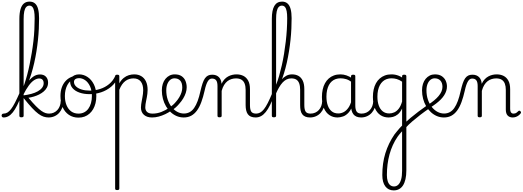

<svg xmlns="http://www.w3.org/2000/svg" viewBox="-104 -1444 6500 2388"><path d="M-59 17Q-72 17 -78 9.5Q-84 2 -84 -7Q-84 -16 -78 -23.5Q-72 -31 -59 -31Q-34 -31 -11.5 -44.5Q11 -58 34 -88Q57 -118 83 -168.5Q109 -219 142 -294Q148 -307 154.5 -303Q161 -299 165 -287Q169 -275 164 -262Q136 -187 109 -133.5Q82 -80 55.5 -47Q29 -14 0.5 1.5Q-28 17 -59 17ZM162 15Q149 15 143 10.5Q137 6 137 -4V-1208Q137 -1281 151 -1329Q165 -1377 193 -1400.5Q221 -1424 263 -1424Q305 -1424 331.5 -1401Q358 -1378 370 -1331.5Q382 -1285 382 -1217Q382 -1157 379 -1089.5Q376 -1022 368.5 -950.5Q361 -879 349.5 -806.5Q338 -734 321.5 -661.5Q305 -589 283.5 -519Q262 -449 235 -383.5Q208 -318 176 -260L161 -304Q182 -346 200 -399.5Q218 -453 234.5 -515Q251 -577 265 -645.5Q279 -714 291 -786Q303 -858 311.5 -931.5Q320 -1005 323.5 -1077Q327 -1149 327 -1217Q327 -1270 320.5 -1304.5Q314 -1339 299.5 -1356.5Q285 -1374 262 -1374Q238 -1374 221.5 -1356Q205 -1338 197.5 -1301Q190 -1264 190 -1206V-4Q190 6 183 10.5Q176 15 162 15ZM502 17Q469 17 438.5 7Q408 -3 373.5 -28.5Q339 -54 294.5 -101.5Q250 -149 190 -224H184V-257Q239 -264 285.5 -276.5Q332 -289 366.5 -308.5Q401 -328 420 -353.5Q439 -379 439 -409Q439 -438 424.5 -453Q410 -468 383 -468Q354 -468 321.5 -447.5Q289 -427 255 -381.5Q221 -336 184 -262L176 -315Q204 -368 236.5 -414.5Q269 -461 308 -489.5Q347 -518 394 -518Q441 -518 467.5 -490Q494 -462 494 -417Q494 -383 479.5 -355.5Q465 -328 440 -306.5Q415 -285 383 -269Q351 -253 317 -243Q283 -233 250 -228Q304 -163 343 -124Q382 -85 410.5 -65Q439 -45 462 -38Q485 -31 508 -31Q519 -31 524.5 -23.5Q530 -16 529 -7Q528 2 521.5 9.5Q515 17 502 17Z M499 17Q488 17 482.5 9.5Q477 2 477.5 -7Q478 -16 485 -23.5Q492 -31 505 -31Q538 -31 564.5 -43Q591 -55 610 -76Q629 -97 639.5 -125Q650 -153 651 -186Q652 -198 661 -201.5Q670 -205 678.5 -201.5Q687 -198 686 -186Q685 -142 670.5 -104.5Q656 -67 631.5 -40Q607 -13 573 2Q539 17 499 17Z M872 19Q804 19 753 -15.5Q702 -50 675 -110.5Q648 -171 648 -250Q648 -308 664 -354.5Q680 -401 710.5 -435Q741 -469 784 -487Q827 -505 881 -505Q889 -505 891.5 -498Q894 -491 891.5 -483.5Q889 -476 880 -476Q848 -476 820.5 -465.5Q793 -455 771 -435Q749 -415 734 -387Q719 -359 711 -324.5Q703 -290 703 -250Q703 -185 723.5 -135.5Q744 -86 781.5 -58.5Q819 -31 872 -31Q911 -31 942 -46.5Q973 -62 994.5 -91.5Q1016 -121 1027.5 -161.5Q1039 -202 1039 -250Q1039 -321 1015.5 -371Q992 -421 955.5 -446.5Q919 -472 880 -472Q868 -472 861.5 -479Q855 -486 855 -495.5Q855 -505 861.5 -512Q868 -519 880 -519Q935 -519 984 -487Q1033 -455 1063.5 -394.5Q1094 -334 1094 -250Q1094 -202 1084 -161Q1074 -120 1055 -87Q1036 -54 1008.5 -30Q981 -6 947 6.5Q913 19 872 19Z M1011 -273Q939 -273 884 -292.5Q829 -312 798.5 -347.5Q768 -383 768 -431Q768 -457 782.5 -476.5Q797 -496 822 -507.5Q847 -519 880 -519Q892 -519 899 -512Q906 -505 906.5 -495.5Q907 -486 900.5 -479Q894 -472 882 -472Q860 -472 845.5 -466.5Q831 -461 823.5 -450.5Q816 -440 816 -426Q816 -394 841 -369.5Q866 -345 910.5 -331Q955 -317 1013 -317Q1077 -317 1140 -337Q1203 -357 1253.5 -398.5Q1304 -440 1332 -505Q1334 -510 1344 -508Q1354 -506 1361.5 -500Q1369 -494 1364 -483Q1334 -412 1278.5 -365.5Q1223 -319 1153.5 -296Q1084 -273 1011 -273Z M1353 920Q1340 920 1334 915.5Q1328 911 1328 901V-496Q1328 -506 1334.5 -510.5Q1341 -515 1354 -515Q1368 -515 1374 -510.5Q1380 -506 1380 -496V-408Q1404 -450 1434.5 -474.5Q1465 -499 1498.5 -509Q1532 -519 1565 -519Q1616 -519 1653.5 -496.5Q1691 -474 1711.5 -431Q1732 -388 1732 -325Q1732 -301 1729 -278Q1726 -255 1722 -233Q1718 -211 1713.5 -190Q1709 -169 1706 -148.5Q1703 -128 1703 -109Q1703 -72 1725.5 -51.5Q1748 -31 1793 -31Q1802 -31 1806.5 -23.5Q1811 -16 1810.5 -7Q1810 2 1804 9.5Q1798 17 1786 17Q1723 17 1686 -16Q1649 -49 1649 -107Q1649 -126 1652 -146.5Q1655 -167 1659 -188.5Q1663 -210 1667 -232Q1671 -254 1674 -276.5Q1677 -299 1677 -322Q1677 -393 1646 -431Q1615 -469 1556 -469Q1530 -469 1504.5 -461.5Q1479 -454 1456 -437Q1433 -420 1414 -393Q1395 -366 1380 -327V901Q1380 911 1373.5 915.5Q1367 920 1353 920Z M1788 17Q1775 17 1769.5 9.5Q1764 2 1765.5 -7Q1767 -16 1774.5 -23.5Q1782 -31 1794 -31Q1850 -31 1904 -52Q1958 -73 2002 -105Q2010 -110 2016.5 -107Q2023 -104 2027.5 -96.5Q2032 -89 2032 -80.5Q2032 -72 2025 -67Q1991 -43 1951 -24Q1911 -5 1869.5 6Q1828 17 1788 17Z M2005 -106Q2028 -122 2048.5 -140.5Q2069 -159 2086 -180Q2110 -207 2127 -236.5Q2144 -266 2153.5 -295.5Q2163 -325 2163 -355Q2163 -414 2137 -442Q2111 -470 2065 -470Q2055 -470 2049.5 -477.5Q2044 -485 2045 -494.5Q2046 -504 2052 -511.5Q2058 -519 2069 -519Q2122 -519 2155 -496.5Q2188 -474 2203 -437Q2218 -400 2218 -358Q2218 -324 2206.5 -288.5Q2195 -253 2174 -218.5Q2153 -184 2124 -152Q2105 -129 2081.5 -108Q2058 -87 2033 -69Z M2181 17Q2135 17 2094.5 0Q2054 -17 2020 -48Q1986 -79 1961 -121.5Q1936 -164 1922.5 -214.5Q1909 -265 1909 -321Q1909 -364 1920.5 -400.5Q1932 -437 1954 -463.5Q1976 -490 2005 -504.5Q2034 -519 2069 -519Q2080 -519 2085 -511.5Q2090 -504 2089 -494.5Q2088 -485 2082 -477.5Q2076 -470 2065 -470Q2048 -470 2032.5 -463Q2017 -456 2004.5 -443Q1992 -430 1983 -412Q1974 -394 1969 -371.5Q1964 -349 1964 -323Q1964 -257 1982.5 -203.5Q2001 -150 2032 -111.5Q2063 -73 2102 -52.5Q2141 -32 2183 -32Q2222 -32 2254 -49Q2286 -66 2310.5 -101Q2335 -136 2354.5 -188.5Q2374 -241 2389 -311Q2402 -367 2415 -406Q2428 -445 2444.5 -469Q2461 -493 2483 -504Q2505 -515 2535 -515Q2546 -515 2551 -508Q2556 -501 2555.5 -491.5Q2555 -482 2549 -474.5Q2543 -467 2532 -467Q2517 -467 2504.5 -459Q2492 -451 2481 -433.5Q2470 -416 2460 -387.5Q2450 -359 2441 -317Q2423 -237 2400 -174.5Q2377 -112 2346 -69.5Q2315 -27 2274.5 -5Q2234 17 2181 17Z M3078 17Q3041 17 3016.5 6.5Q2992 -4 2978 -24Q2964 -44 2957.5 -72.5Q2951 -101 2951 -137V-326Q2951 -371 2939 -403Q2927 -435 2900.5 -452Q2874 -469 2831 -469Q2804 -469 2776.5 -461Q2749 -453 2725.5 -435Q2702 -417 2683.5 -387.5Q2665 -358 2653 -314V-4Q2653 6 2646.5 10.5Q2640 15 2626 15Q2613 15 2607 10.5Q2601 6 2601 -4V-374Q2601 -424 2584 -445.5Q2567 -467 2533 -467Q2522 -467 2516.5 -474.5Q2511 -482 2511.5 -491.5Q2512 -501 2518 -508Q2524 -515 2535 -515Q2563 -515 2583.5 -507Q2604 -499 2618.5 -484.5Q2633 -470 2641 -450Q2649 -430 2651 -405V-401Q2667 -435 2688 -457.5Q2709 -480 2734 -493.5Q2759 -507 2785.5 -513Q2812 -519 2838 -519Q2886 -519 2923.5 -500Q2961 -481 2983 -440.5Q3005 -400 3005 -334V-137Q3005 -82 3020.5 -56.5Q3036 -31 3084 -31Q3093 -31 3098 -23.5Q3103 -16 3102.5 -7Q3102 2 3096 9.5Q3090 17 3078 17Z M3075 17Q3063 17 3057.5 9.5Q3052 2 3053 -7Q3054 -16 3061.5 -23.5Q3069 -31 3081 -31Q3108 -31 3132 -44Q3156 -57 3179 -86Q3202 -115 3226.5 -163Q3251 -211 3280 -281Q3285 -293 3293 -293Q3301 -293 3307 -285.5Q3313 -278 3308 -266Q3282 -192 3255.5 -138.5Q3229 -85 3201 -50.5Q3173 -16 3142 0.5Q3111 17 3075 17Z M3754 17Q3718 17 3693.5 6.5Q3669 -4 3654.5 -24Q3640 -44 3634.5 -72.5Q3629 -101 3629 -137V-326Q3629 -374 3617.5 -406Q3606 -438 3582 -453.5Q3558 -469 3519 -469Q3487 -469 3460.5 -456Q3434 -443 3410.5 -417.5Q3387 -392 3365.5 -354.5Q3344 -317 3323 -268L3303 -284Q3324 -335 3347 -378Q3370 -421 3397 -452.5Q3424 -484 3456.5 -501.5Q3489 -519 3528 -519Q3574 -519 3608 -500Q3642 -481 3661.5 -440.5Q3681 -400 3681 -334V-137Q3681 -82 3697 -56.5Q3713 -31 3760 -31Q3769 -31 3774 -23.5Q3779 -16 3778.5 -7Q3778 2 3772 9.5Q3766 17 3754 17ZM3302 15Q3289 15 3283 10.5Q3277 6 3277 -4V-1210Q3277 -1318 3308.5 -1371Q3340 -1424 3404 -1424Q3445 -1424 3471.5 -1401Q3498 -1378 3510.5 -1332Q3523 -1286 3523 -1219Q3523 -1157 3520 -1089Q3517 -1021 3509.5 -950Q3502 -879 3490.5 -807Q3479 -735 3463.5 -666Q3448 -597 3428 -532Q3408 -467 3383.5 -409Q3359 -351 3330 -303V-4Q3330 6 3323 10.5Q3316 15 3302 15ZM3330 -390Q3350 -439 3367.5 -500Q3385 -561 3401 -631Q3417 -701 3429 -775.5Q3441 -850 3450 -926Q3459 -1002 3463.5 -1076.5Q3468 -1151 3468 -1218Q3468 -1271 3461.5 -1305Q3455 -1339 3440.5 -1356.5Q3426 -1374 3402 -1374Q3378 -1374 3361.5 -1356Q3345 -1338 3337.5 -1301Q3330 -1264 3330 -1207Z M3751 17Q3740 17 3734.5 9.5Q3729 2 3729.5 -7Q3730 -16 3737 -23.5Q3744 -31 3757 -31Q3790 -31 3816.5 -43Q3843 -55 3862 -76Q3881 -97 3891.5 -125Q3902 -153 3903 -186Q3904 -198 3913 -201.5Q3922 -205 3930.5 -201.5Q3939 -198 3938 -186Q3937 -142 3922.5 -104.5Q3908 -67 3883.5 -40Q3859 -13 3825 2Q3791 17 3751 17Z M4093 17Q4038 17 3994 -12Q3950 -41 3925 -98Q3900 -155 3900 -238Q3900 -288 3909.5 -331Q3919 -374 3938 -408.5Q3957 -443 3984.5 -467.5Q4012 -492 4048.5 -505.5Q4085 -519 4130 -519Q4168 -519 4204.5 -506.5Q4241 -494 4277 -470V-419Q4237 -449 4202 -459.5Q4167 -470 4131 -470Q4099 -470 4071.5 -460.5Q4044 -451 4022.5 -432Q4001 -413 3986.5 -385.5Q3972 -358 3964 -322Q3956 -286 3956 -242Q3956 -180 3972.5 -133Q3989 -86 4021.5 -59.5Q4054 -33 4103 -33Q4137 -33 4169 -49Q4201 -65 4227.5 -101.5Q4254 -138 4271 -202L4289 -159Q4268 -85 4234.5 -47Q4201 -9 4163.5 4Q4126 17 4093 17ZM4389 17Q4355 17 4331 7Q4307 -3 4292 -22Q4277 -41 4269.5 -69Q4262 -97 4262 -132V-495Q4262 -506 4269 -510.5Q4276 -515 4290 -515Q4303 -515 4309 -510.5Q4315 -506 4315 -496V-133Q4315 -81 4332 -56Q4349 -31 4395 -31Q4402 -31 4406 -23.5Q4410 -16 4409.5 -7Q4409 2 4404.5 9.5Q4400 17 4389 17Z M4386 17Q4375 17 4369.5 9.5Q4364 2 4364.5 -7Q4365 -16 4372 -23.5Q4379 -31 4392 -31Q4425 -31 4451.5 -43Q4478 -55 4497 -76Q4516 -97 4526.5 -125Q4537 -153 4538 -186Q4539 -198 4548 -201.5Q4557 -205 4565.5 -201.5Q4574 -198 4573 -186Q4572 -142 4557.5 -104.5Q4543 -67 4518.5 -40Q4494 -13 4460 2Q4426 17 4386 17Z M4793 924Q4726 924 4688.5 874Q4651 824 4651 733Q4651 661 4660 594Q4669 527 4688.5 463.5Q4708 400 4736.5 341Q4765 282 4803 227Q4820 206 4836 186Q4852 166 4868 148Q4884 130 4897 118V-94Q4873 -45 4843.5 -21.5Q4814 2 4784.5 9.5Q4755 17 4728 17Q4672 17 4628 -12Q4584 -41 4559 -98Q4534 -155 4534 -238Q4534 -288 4543.5 -331Q4553 -374 4572 -408.5Q4591 -443 4619 -467.5Q4647 -492 4683 -505.5Q4719 -519 4764 -519Q4789 -519 4810 -515Q4831 -511 4852.5 -503Q4874 -495 4897 -480V-496Q4897 -506 4903.5 -510.5Q4910 -515 4924 -515Q4937 -515 4943.5 -510.5Q4950 -506 4950 -496V675Q4950 737 4939 784.5Q4928 832 4908 862.5Q4888 893 4859 908.5Q4830 924 4793 924ZM4797 875Q4827 875 4849.5 853.5Q4872 832 4884.5 789.5Q4897 747 4897 681V189Q4888 198 4878.5 209Q4869 220 4859.5 232Q4850 244 4840 258Q4807 306 4782 361Q4757 416 4740.5 476.5Q4724 537 4716 601.5Q4708 666 4708 733Q4708 777 4718 809Q4728 841 4748 858Q4768 875 4797 875ZM4737 -33Q4769 -33 4799.5 -46.5Q4830 -60 4855.5 -92.5Q4881 -125 4897 -181V-428Q4862 -452 4830 -461Q4798 -470 4765 -470Q4733 -470 4706 -460.5Q4679 -451 4657.5 -432Q4636 -413 4621 -385.5Q4606 -358 4598 -322Q4590 -286 4590 -242Q4590 -180 4606.5 -133Q4623 -86 4656 -59.5Q4689 -33 4737 -33Z M5241 -100Q5178 -57 5124 -15.5Q5070 26 5023.5 66Q4977 106 4941 146Q4935 152 4928 149Q4921 146 4916.5 137.5Q4912 129 4912 118.5Q4912 108 4919 100Q4955 62 5000 24Q5045 -14 5099.5 -55Q5154 -96 5217 -140Q5225 -146 5233 -143Q5241 -140 5246.5 -132Q5252 -124 5251 -115Q5250 -106 5241 -100Z M5219 -140Q5261 -167 5294 -194Q5327 -221 5350.5 -249Q5374 -277 5386.5 -305.5Q5399 -334 5399 -364Q5399 -414 5373 -442Q5347 -470 5301 -470Q5291 -470 5285.5 -477.5Q5280 -485 5281 -494.5Q5282 -504 5288 -511.5Q5294 -519 5305 -519Q5358 -519 5391 -496.5Q5424 -474 5439.5 -440Q5455 -406 5455 -369Q5455 -341 5446.5 -314Q5438 -287 5421 -260Q5404 -233 5378.5 -207Q5353 -181 5319.5 -155.5Q5286 -130 5245 -104Z M5417 17Q5371 17 5330.5 0Q5290 -17 5256 -48Q5222 -79 5197 -121.5Q5172 -164 5158.5 -214.5Q5145 -265 5145 -321Q5145 -364 5156.5 -400.5Q5168 -437 5190 -463.5Q5212 -490 5241 -504.5Q5270 -519 5305 -519Q5316 -519 5321 -511.5Q5326 -504 5325 -494.5Q5324 -485 5318 -477.5Q5312 -470 5301 -470Q5284 -470 5268.5 -463Q5253 -456 5240.5 -443Q5228 -430 5219 -412Q5210 -394 5205 -371.5Q5200 -349 5200 -323Q5200 -257 5218.5 -203.5Q5237 -150 5268 -111.5Q5299 -73 5338 -52.5Q5377 -32 5419 -32Q5458 -32 5490 -49Q5522 -66 5546.5 -101Q5571 -136 5590.5 -188.5Q5610 -241 5625 -311Q5638 -367 5651 -406Q5664 -445 5680.5 -469Q5697 -493 5719 -504Q5741 -515 5771 -515Q5782 -515 5787 -508Q5792 -501 5791.5 -491.5Q5791 -482 5785 -474.5Q5779 -467 5768 -467Q5753 -467 5740.5 -459Q5728 -451 5717 -433.5Q5706 -416 5696 -387.5Q5686 -359 5677 -317Q5659 -237 5636 -174.5Q5613 -112 5582 -69.5Q5551 -27 5510.5 -5Q5470 17 5417 17Z M5862 15Q5849 15 5843 10.5Q5837 6 5837 -4V-374Q5837 -424 5820 -445.5Q5803 -467 5769 -467Q5759 -467 5754.5 -474.5Q5750 -482 5750 -491.5Q5750 -501 5755.5 -508Q5761 -515 5771 -515Q5799 -515 5819.5 -507Q5840 -499 5854.5 -484.5Q5869 -470 5877 -450Q5885 -430 5887 -405V-401Q5903 -435 5924 -457.5Q5945 -480 5970 -493.5Q5995 -507 6021.5 -513Q6048 -519 6074 -519Q6122 -519 6159.5 -500Q6197 -481 6219 -440.5Q6241 -400 6241 -334V-94Q6241 -74 6245 -60Q6249 -46 6258.5 -38.5Q6268 -31 6283 -31Q6293 -31 6303 -34Q6313 -37 6323 -44.5Q6333 -52 6343 -62Q6349 -68 6355.5 -67.5Q6362 -67 6369 -60Q6375 -54 6376 -47.5Q6377 -41 6372 -34Q6361 -19 6344.5 -7Q6328 5 6310 11Q6292 17 6272 17Q6252 17 6236 10.5Q6220 4 6209 -8Q6198 -20 6192.5 -38.5Q6187 -57 6187 -82V-326Q6187 -371 6175 -403Q6163 -435 6136.5 -452Q6110 -469 6067 -469Q6040 -469 6012.5 -461Q5985 -453 5961.5 -435Q5938 -417 5919.5 -387.5Q5901 -358 5889 -314V-4Q5889 6 5882.5 10.5Q5876 15 5862 15Z"/></svg>

Font: Playwrite BE WAL ExtraLight
Style: Regular
Weight: 250
Version: Version 1.002